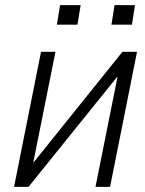

<svg xmlns="http://www.w3.org/2000/svg" viewBox="-20 -731 568 751"><path d="M410.5 0H353.5L439.5 -429.5L438 -430L91.5 0H35L140.5 -528.5H197L110.5 -97L112 -96.5L459 -528.5H516ZM496 -634.5H416L428 -711H508ZM283 -634.5H202.5L215 -711H295.5Z"/></svg>

Font: Roberto Sans Light
Style: Italic
Weight: 300
Italic angle: -11°
Designer: Google
Version: Version 1.00;June 11, 2020;FontCreator 12.0.0.2522 64-bit; t